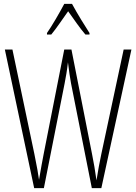

<svg xmlns="http://www.w3.org/2000/svg" viewBox="-20 -969 702 989"><path d="M351 -949H311C288 -905 246 -833 222 -799V-791H244C270 -822 305 -875 331 -911C359 -872 392 -823 420 -791H441V-799C425 -823 376 -902 351 -949ZM657 -714H617L502 -176C493 -134 485 -90 477 -40C469 -95 464 -127 454 -176L348 -714H311L205 -176C200 -151 189 -91 181 -43C178 -67 170 -113 157 -176L44 -714H5L156 0H206L313 -540C320 -578 325 -603 330 -648C336 -598 340 -573 346 -539L453 0H502Z"/></svg>

Font: Noto Sans Hebrew ExtraCondensed ExtraLight
Style: Regular
Weight: 200
Width: 2
Designer: Monotype Design Team
Foundry: Monotype Imaging Inc.
Version: Version 2.004